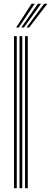

<svg xmlns="http://www.w3.org/2000/svg" viewBox="-20 -990 269 1010"><path d="M111.7 0V-800H126.2V0ZM53.7 0V-800H68.2V0ZM82.7 0V-800H97.2V0ZM64.7 -845 146.1 -970.2H163L78.5 -845ZM119.1 -845 212.1 -970.2H229L133.2 -845ZM91.8 -845 179.1 -970.2H196L105.8 -845Z"/></svg>

Font: Big Shoulders Inline Display SC Thin
Style: Regular
Weight: 100
Designer: Patric King
Foundry: XO Type Co
Version: Version 2.002